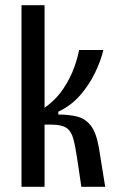

<svg xmlns="http://www.w3.org/2000/svg" viewBox="-20 -721 456 741"><path d="M63 0V-701H152V-305Q197 -337 225 -379.5Q253 -422 267 -462.5Q281 -503 285 -528H379Q369 -486 346.5 -439.5Q324 -393 289 -353Q254 -313 205 -290V-279Q246 -279 278 -271Q310 -263 331 -235.5Q352 -208 362 -149L386 0H294L277 -114Q270 -161 262 -188.5Q254 -216 235.5 -228Q217 -240 179 -240H152V0Z"/></svg>

Font: Bricolage Grotesque 12pt Condensed
Style: Regular
Weight: 400
Width: 3
Designer: Mathieu Triay
Foundry: Atelier Triay
Version: Version 1.001; ttfautohint (v1.8.4.7-5d5b);gftools[0.9.33.de